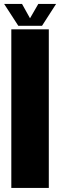

<svg xmlns="http://www.w3.org/2000/svg" viewBox="-38 -930 297 950"><path d="M18 0H203.5V-785H18ZM52.5 -802.5H170L239.5 -910.5H151.5L110.5 -839.5L71 -910.5H-17.5Z"/></svg>

Font: Anybody ExtraCondensed Black
Style: Regular
Weight: 900
Width: 2
Version: Version 1.113;gftools[0.9.25]